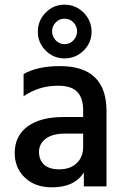

<svg xmlns="http://www.w3.org/2000/svg" viewBox="-20 -798 539 822"><path d="M233 -73Q281 -73 308.5 -99.5Q336 -126 336 -169V-226H260Q204 -226 175.5 -204Q147 -182 147 -148Q147 -113 169 -93Q191 -73 233 -73ZM339 -60Q300 4 202 4Q130 4 86.5 -37.5Q43 -79 43 -143Q43 -216 98 -256.5Q153 -297 252 -297H336V-326Q336 -378 311 -404.5Q286 -431 228 -431Q147 -431 81 -386V-481Q140 -515 237 -515Q436 -515 436 -322V0H339ZM372 -662Q372 -615 338 -581.5Q304 -548 256 -548Q209 -548 175.5 -581.5Q142 -615 142 -662Q142 -710 175.5 -744Q209 -778 256 -778Q304 -778 338 -744Q372 -710 372 -662ZM256 -609Q279 -609 294.5 -625.5Q310 -642 310 -664Q310 -686 294.5 -702Q279 -718 256 -718Q234 -718 218.5 -702Q203 -686 203 -664Q203 -642 218.5 -625.5Q234 -609 256 -609Z"/></svg>

Font: Hind Madurai Medium
Style: Regular
Weight: 500
Designer: Jyotish Sonowal
Foundry: Indian Type Foundry
Version: Version 1.001;PS 1.0;hotconv 1.0.86;makeotf.lib2.5.63406; tt